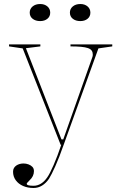

<svg xmlns="http://www.w3.org/2000/svg" viewBox="-20 -721 609 956"><path d="M147 215Q118 215 95 205Q72 195 58.5 176.5Q45 158 45 134Q45 123 49.5 115.5Q54 108 61.5 103Q69 98 78 95.5Q87 93 97 93Q110 93 122 97.5Q134 102 141.5 110Q149 118 149 131Q149 144 143.5 155.5Q138 167 127 177Q120 184 116.5 188Q113 192 113 194Q113 204 147 204Q167 204 184.5 193Q202 182 216 161Q228 144 247 100.5Q266 57 285 0H282L93 -480L25 -490V-500H181V-490L109 -481L286 -27H295L440 -437Q441 -439 441.5 -442.5Q442 -446 442 -450Q442 -461 436.5 -469Q431 -477 418 -481.5Q405 -486 383.5 -488Q362 -490 331 -490V-500H539V-490L470 -480L297 0Q275 63 255.5 106.5Q236 150 224 169Q209 191 189.5 203Q170 215 147 215ZM380 -701Q402 -701 416 -689Q430 -677 430 -658Q430 -639 416 -627.5Q402 -616 380 -616Q357 -616 342.5 -627.5Q328 -639 328 -658Q328 -677 342.5 -689Q357 -701 380 -701ZM180 -701Q202 -701 216 -689Q230 -677 230 -658Q230 -639 216 -627.5Q202 -616 180 -616Q157 -616 142.5 -627.5Q128 -639 128 -658Q128 -677 142.5 -689Q157 -701 180 -701Z"/></svg>

Font: Kalnia Thin
Style: Regular
Weight: 100
Version: Version 1.105